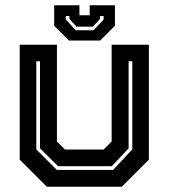

<svg xmlns="http://www.w3.org/2000/svg" viewBox="-20 -710 641 730"><path d="M158 0 55 -103V-540H196.5V-172L227 -141.5H374L404.5 -172V-540H546V-103L443 0ZM196 -64H410L483 -142V-477H469V-146L405 -78H201L132 -146V-477H118V-142ZM242 -556 186 -612V-690H282V-652H321V-690H417V-612L361 -556ZM268 -595H336L374 -636V-649H360V-638L333 -608.5H271L244 -638V-649H230V-636Z"/></svg>

Font: Tourney Thin
Style: Regular
Weight: 100
Designer: Tyler Finck
Foundry: Etcetera Type Co
Version: Version 1.015